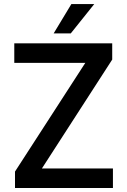

<svg xmlns="http://www.w3.org/2000/svg" viewBox="-20 -945 639 965"><path d="M547.6 -98.4V0H55.4V-82.7L408.7 -628.9H51.8V-727.3H544V-645.6L190.7 -98.4ZM249.6 -777 338.8 -924.7H453.8L335.6 -777Z"/></svg>

Font: Interface Medium
Style: Regular
Weight: 500
Designer: Rasmus Andersson
Foundry: rsms
Version: Version 1.8